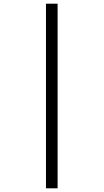

<svg xmlns="http://www.w3.org/2000/svg" viewBox="-20 -780 562 1040"><path d="M229 240V-760H292V240Z"/></svg>

Font: Noto Serif Myanmar SemiCondensed SemiBold
Style: Regular
Weight: 600
Width: 4
Designer: Ben Mitchell and the Monotype Design Team
Foundry: Monotype Imaging Inc.
Version: Version 2.106; ttfautohint (v1.8.4.7-5d5b)